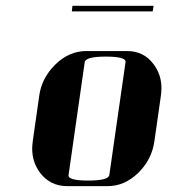

<svg xmlns="http://www.w3.org/2000/svg" viewBox="-20 -635 594 655"><path d="M89.8 -127.9Q89.8 -136.2 91.8 -153.8L113.8 -308.1Q122.1 -369.6 169.9 -416Q216.3 -460.9 274.9 -460.9H413.1Q470.7 -460.9 503.9 -416Q530.8 -380.4 530.8 -334Q530.8 -325.7 528.8 -308.1L506.8 -153.8Q498 -90.3 451.2 -44.9Q404.8 0 347.2 0H209Q151.9 0 117.2 -44.9Q89.8 -81.1 89.8 -127.9ZM213.9 -38.1Q210.9 -19 280.8 -19Q350.1 -19 353 -38.1L408.2 -422.9Q411.1 -441.9 340.8 -441.9Q272 -441.9 269 -422.9ZM225.1 -596.2 227.1 -615.2H503.9L501 -596.2Z"/></svg>

Font: Hjet
Style: Italic
Weight: 400
Designer: T. Christopher White
Version: Version 1.2